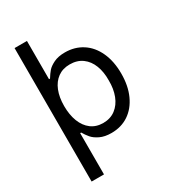

<svg xmlns="http://www.w3.org/2000/svg" viewBox="-215 -818 1009 1129"><g transform="rotate(-30 289.5 -254.0)"><path d="M151.4 -707V-406.2L128.9 -270.5L151.4 -99.6V199.2H67.4V-707ZM310.5 -537.1Q377 -537.1 428.2 -503.9Q479.5 -470.7 507.8 -408.7Q536.1 -346.7 536.1 -263.7Q536.1 -180.7 507.8 -118.7Q479.5 -56.6 429.2 -22.9Q378.9 10.7 312.5 10.7Q266.6 10.7 235.4 -4.4Q204.1 -19.5 188 -38.6Q171.9 -57.6 158.2 -81.1H117.2V-447.3H158.2Q173.8 -472.7 188.5 -489.7Q203.1 -506.8 233.9 -522Q264.6 -537.1 310.5 -537.1ZM299.8 -461.9Q252 -461.9 218.3 -437.5Q184.6 -413.1 167 -369.1Q149.4 -325.2 149.4 -265.6Q149.4 -206.1 167 -160.6Q184.6 -115.2 218.3 -89.8Q252 -64.5 299.8 -64.5Q348.6 -64.5 383.3 -90.8Q418 -117.2 435.5 -162.6Q453.1 -208 452.1 -265.6Q453.1 -322.3 436 -366.7Q418.9 -411.1 384.3 -436.5Q349.6 -461.9 299.8 -461.9Z"/></g></svg>

Font: WEMIX Pretendard Variable
Style: Regular
Weight: 400
Designer: Base glyphs from Inter by Rasmus Andersson; Hangeul glyphs from Noto Sans CJK(Source Han Sans) by Jang Soo-young and Kan
Foundry: Kil Hyung-jin
Version: Version 1.000;Glyphs 3.2 (3208)